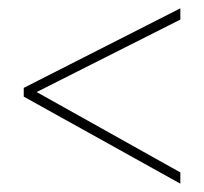

<svg xmlns="http://www.w3.org/2000/svg" viewBox="-20 -586 490 461"><path d="M413 -145V-172L68 -365L413 -539V-566L37 -375V-354Z"/></svg>

Font: Noto Sans Gujarati UI Condensed Thin
Style: Regular
Weight: 100
Width: 3
Designer: Jelle Bosma - Monotype Design Team, Universal Thirst
Foundry: Monotype Imaging Inc.
Version: Version 2.106